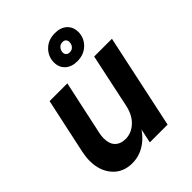

<svg xmlns="http://www.w3.org/2000/svg" viewBox="-218 -884 1017 1017"><g transform="rotate(-45 290.0 -376.0)"><path d="M175 13Q105 13 64 -34.5Q23 -82 23 -156Q23 -171 25 -187Q27 -203 30 -218L97 -530H230L164 -224Q162 -214 161 -205Q160 -196 160 -188Q160 -146 181.5 -124.5Q203 -103 240 -103Q283 -103 318 -134.5Q353 -166 366 -224L431 -530H564L451 0H318L357 -184L394 -224Q378 -150 346 -96.5Q314 -43 270 -15Q226 13 175 13ZM350 -575Q308 -575 283 -598Q258 -621 258 -658Q258 -702 289.5 -733.5Q321 -765 372 -765Q414 -765 439 -742Q464 -719 464 -681Q464 -638 432.5 -606.5Q401 -575 350 -575ZM356 -637Q373 -637 383 -649Q393 -661 393 -676Q393 -688 386.5 -695.5Q380 -703 366 -703Q349 -703 338.5 -690.5Q328 -678 328 -663Q328 -652 335 -644.5Q342 -637 356 -637Z"/></g></svg>

Font: Radio Canada Big SemiBold
Style: Italic
Weight: 600
Italic angle: -12°
Designer: Étienne Aubert Bonn
Foundry: Coppers and Brasses
Version: Version 1.001